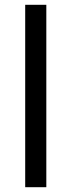

<svg xmlns="http://www.w3.org/2000/svg" viewBox="-20 -780 298 800"><path d="M173 0H85V-760H173Z"/></svg>

Font: Noto Sans Ol Chiki
Style: Regular
Weight: 400
Designer: Monotype Design Team, Lewis McGuffie
Foundry: Monotype Imaging Inc.
Version: Version 2.003